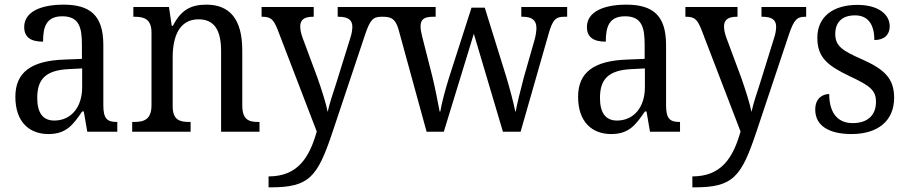

<svg xmlns="http://www.w3.org/2000/svg" viewBox="-20 -566 3901 825"><path d="M188 10C265 10 294 -30 333 -87H340L355 0H484V-42H481C439 -42 424 -58 424 -114V-373C424 -500 367 -546 253 -546C157 -546 84 -516 84 -450C84 -406 112 -387 165 -387C165 -451 179 -496 248 -496C321 -496 332 -446 332 -373V-313L256 -310C115 -305 46 -256 46 -150C46 -41 107 10 188 10ZM213 -48C163 -48 140 -83 140 -145C140 -223 173 -264 275 -269L333 -272V-191C333 -106 286 -48 213 -48Z M548 0H799V-42H794C754 -42 722 -49 722 -109V-320C722 -406 749 -483 833 -483C904 -483 930 -432 930 -346V0H1095V-42H1090C1049 -42 1021 -51 1021 -114V-350C1021 -487 964 -546 867 -546C805 -546 759 -527 723 -455H718L706 -536H553V-494H558C598 -494 631 -485 631 -426V-114C631 -51 597 -42 556 -42H548Z M1134 192V239H1143C1309 239 1344 195 1409 1L1549 -418C1571 -483 1584 -494 1620 -494H1623V-536H1431V-494H1434C1474 -494 1494 -482 1494 -451C1494 -437 1491 -420 1485 -402L1424 -206C1410 -163 1396 -122 1388 -85C1382 -118 1363 -178 1344 -232L1280 -404C1273 -424 1270 -439 1270 -452C1270 -480 1286 -494 1325 -494H1328V-536H1104V-494H1107C1143 -494 1155 -483 1172 -441L1341 -1C1309 113 1258 192 1134 192Z M1692 -441 1813 0H1887L2016 -421L2141 0H2217L2336 -416C2354 -483 2369 -494 2405 -494H2417V-536H2220V-494H2226C2266 -494 2285 -479 2285 -445C2285 -434 2282 -412 2277 -395L2231 -234C2214 -170 2202 -120 2196 -87H2194C2188 -120 2169 -191 2155 -237L2063 -533H2006L1909 -231C1894 -183 1877 -120 1872 -87H1869C1863 -120 1849 -192 1837 -240L1794 -409C1790 -424 1787 -441 1787 -452C1787 -485 1805 -494 1842 -494H1852V-536H1623V-494H1626C1662 -494 1679 -484 1692 -441Z M2606 10C2683 10 2712 -30 2751 -87H2758L2773 0H2902V-42H2899C2857 -42 2842 -58 2842 -114V-373C2842 -500 2785 -546 2671 -546C2575 -546 2502 -516 2502 -450C2502 -406 2530 -387 2583 -387C2583 -451 2597 -496 2666 -496C2739 -496 2750 -446 2750 -373V-313L2674 -310C2533 -305 2464 -256 2464 -150C2464 -41 2525 10 2606 10ZM2631 -48C2581 -48 2558 -83 2558 -145C2558 -223 2591 -264 2693 -269L2751 -272V-191C2751 -106 2704 -48 2631 -48Z M2955 192V239H2964C3130 239 3165 195 3230 1L3370 -418C3392 -483 3405 -494 3441 -494H3444V-536H3252V-494H3255C3295 -494 3315 -482 3315 -451C3315 -437 3312 -420 3306 -402L3245 -206C3231 -163 3217 -122 3209 -85C3203 -118 3184 -178 3165 -232L3101 -404C3094 -424 3091 -439 3091 -452C3091 -480 3107 -494 3146 -494H3149V-536H2925V-494H2928C2964 -494 2976 -483 2993 -441L3162 -1C3130 113 3079 192 2955 192Z M3639 10C3750 10 3822 -45 3822 -146C3822 -230 3779 -269 3682 -312C3600 -348 3569 -368 3569 -420C3569 -467 3595 -500 3654 -500C3709 -500 3737 -462 3737 -394C3780 -394 3803 -417 3803 -453C3803 -503 3756 -545 3664 -545C3561 -545 3492 -495 3492 -404C3492 -318 3536 -284 3634 -237C3720 -197 3744 -177 3744 -128C3744 -72 3709 -37 3644 -37C3571 -37 3543 -92 3543 -162C3517 -162 3483 -146 3483 -95C3483 -25 3543 10 3639 10Z"/></svg>

Font: Noto Serif Lao SemiCondensed
Style: Regular
Weight: 400
Width: 4
Designer: Monotype Design Team
Foundry: Monotype Imaging Inc.
Version: Version 2.003